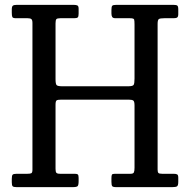

<svg xmlns="http://www.w3.org/2000/svg" viewBox="-20 -770 782 790"><path d="M208.5 -673.5V-444Q208.5 -425 212.8 -420Q217 -415 237 -415H507Q526.5 -415 530 -421Q533.5 -427 533.5 -447V-669Q533.5 -685 531.8 -690Q530 -695 514.5 -695H455.5Q445 -695 441.8 -700Q438.5 -705 438.5 -714.5V-729Q438.5 -742.5 441.8 -746.2Q445 -750 458.5 -750H693.5Q705.5 -750 709.5 -747Q713.5 -744 713.5 -731V-712Q713.5 -701.5 709.2 -698.2Q705 -695 694 -695H656Q639.5 -695 634 -691.8Q628.5 -688.5 628.5 -672V-72Q628.5 -61.5 632 -58.2Q635.5 -55 647 -55H694Q704 -55 708.8 -52.5Q713.5 -50 713.5 -39V-22Q713.5 -6.5 708.2 -3.2Q703 0 688.5 0H458.5Q445 0 441.8 -4Q438.5 -8 438.5 -22V-37Q438.5 -47.5 440.5 -51.2Q442.5 -55 453 -55H517.5Q528 -55 530.8 -60.5Q533.5 -66 533.5 -80V-336Q533.5 -352 528.8 -356Q524 -360 509 -360H232Q217 -360 212.8 -356.8Q208.5 -353.5 208.5 -339V-75Q208.5 -63.5 211.8 -59.2Q215 -55 227.5 -55H287Q297 -55 300.2 -52Q303.5 -49 303.5 -38V-25Q303.5 -8 299.2 -4Q295 0 278.5 0H48.5Q36 0 32.2 -3.5Q28.5 -7 28.5 -20V-34Q28.5 -47.5 32 -51.2Q35.5 -55 49 -55H93Q105 -55 109.2 -57.5Q113.5 -60 113.5 -72V-675.5Q113.5 -687.5 109.2 -691.2Q105 -695 94 -695H46Q33 -695 30.8 -700Q28.5 -705 28.5 -718V-731Q28.5 -743 32.8 -746.5Q37 -750 48.5 -750H283.5Q293.5 -750 298.5 -747.5Q303.5 -745 303.5 -734V-714Q303.5 -702 300 -698.5Q296.5 -695 285 -695H228Q215 -695 211.8 -691Q208.5 -687 208.5 -673.5Z"/></svg>

Font: Besley* Narrow
Style: Regular
Weight: 400
Width: 4
Designer: Owen Earl
Foundry: indestructible type*
Version: Version 3.000; ttfautohint (v1.8.3)